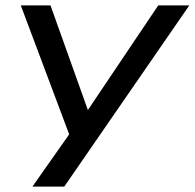

<svg xmlns="http://www.w3.org/2000/svg" viewBox="-20 -511 721 711"><path d="M100 180 245 -26 251 26 57 -491H167L311 -88H295L566 -491H681L218 180Z"/></svg>

Font: Nunito Sans 10pt Expanded Medium
Style: Italic
Weight: 500
Width: 7
Italic angle: -9°
Designer: Vernon Adams
Foundry: Vernon Adams
Version: Version 3.101;gftools[0.9.27]